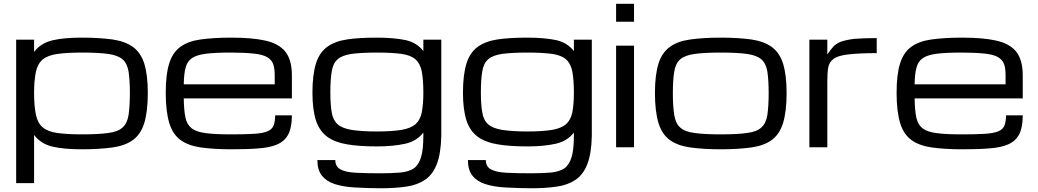

<svg xmlns="http://www.w3.org/2000/svg" viewBox="-20 -770 5427 1004"><path d="M659.2 -284.2Q659.2 -349.6 652.3 -396Q645 -438.5 621.1 -459.5Q597.2 -480.5 546.9 -487.8Q496.6 -495.1 408.7 -495.1Q329.1 -495.1 279.8 -487.8Q229.5 -480.5 204.1 -459.5Q177.7 -438 168 -396Q158.2 -350.1 158.2 -284.2Q158.2 -215.8 168 -168.5Q177.7 -125 204.1 -103.5Q231 -81.1 279.8 -74.7Q329.1 -67.4 408.7 -67.4Q496.1 -67.4 546.9 -74.7Q597.2 -81.1 621.1 -103.5Q645 -124.5 652.3 -168.5Q659.2 -216.3 659.2 -284.2ZM64.5 -562.5H158.2V-498.5Q193.8 -545.4 256.3 -559.6Q314.5 -573.2 408.7 -573.2Q498 -573.2 569.3 -563.5Q634.8 -553.7 675.3 -524.4Q716.3 -494.6 734.4 -437.5Q752.9 -377.4 752.9 -284.2Q752.9 -188 734.4 -126.5Q716.3 -67.9 675.3 -38.1Q635.7 -8.8 569.3 1Q498 10.7 408.7 10.7Q314.5 10.7 256.3 -2.9Q194.3 -16.6 158.2 -64.5V187.5H64.5Z M1506.3 -167Q1506.3 -104 1487.8 -67.9Q1468.8 -31.7 1430.2 -15.1Q1393.6 1.5 1332 5.9Q1280.3 10.7 1189.5 10.7Q1099.6 10.7 1029.8 1Q963.4 -8.8 923.8 -38.1Q883.3 -67.4 865.2 -126.5Q846.7 -188 846.7 -284.2Q846.7 -381.8 864.7 -437.5Q882.3 -495.1 922.4 -524.4Q962.4 -554.2 1027.8 -563.5Q1097.7 -573.2 1187 -573.2Q1298.8 -573.2 1365.7 -558.1Q1436.5 -543 1471.7 -500.5Q1506.3 -457 1506.3 -376V-255.4H940.9Q941.9 -192.4 949.7 -155.3Q958 -117.7 982.9 -98.6Q1007.8 -79.6 1057.6 -73.7Q1102.1 -67.4 1189.5 -67.4Q1263.7 -67.4 1309.6 -70.3Q1354.5 -73.2 1378.9 -83.5Q1402.3 -93.3 1410.6 -113.3Q1418.9 -135.3 1418.9 -167ZM1187 -495.1Q1107.4 -495.1 1059.1 -489.3Q1010.3 -483.4 984.9 -466.8Q959.5 -450.2 950.7 -416.5Q941.9 -386.2 940.9 -329.1H1416.5V-376Q1416.5 -413.1 1408.7 -434.6Q1400.9 -457 1377 -471.2Q1353.5 -484.9 1308.1 -489.7Q1255.4 -495.1 1187 -495.1Z M1972.7 214.4Q1911.1 214.4 1836.9 210.4Q1775.4 207 1731.4 192.9Q1688 179.2 1663.6 148.9Q1639.6 119.1 1639.6 66.9H1733.4Q1733.4 101.1 1760.3 115.7Q1786.6 130.4 1839.8 133.3Q1893.6 136.2 1972.7 136.2Q2022.9 136.2 2073.7 132.3Q2115.2 128.4 2142.6 111.3Q2169.4 92.8 2181.6 52.2Q2193.8 13.7 2193.8 -63.5V-76.7Q2159.2 -32.2 2100.1 -18.6Q2036.6 -4.4 1951.7 -4.4Q1856 -4.4 1795.9 -15.1Q1731.9 -25.4 1691.4 -54.7Q1650.4 -85 1632.3 -139.6Q1613.8 -197.8 1613.8 -285.2Q1613.8 -378.4 1632.3 -438.5Q1650.4 -495.6 1691.4 -525.4Q1732.4 -554.7 1795.9 -564Q1856 -573.2 1951.7 -573.2Q2036.6 -573.2 2100.1 -560.5Q2159.7 -547.4 2193.8 -502.9V-562.5H2287.6V-59.6Q2285.6 32.7 2264.2 87.9Q2243.2 142.6 2203.1 169.9Q2161.6 197.8 2105.5 205.6Q2047.4 214.4 1972.7 214.4ZM2193.8 -285.2Q2193.8 -351.1 2185.5 -397Q2176.8 -438.5 2152.3 -460Q2128.4 -481 2079.6 -488.3Q2025.9 -495.1 1951.7 -495.1Q1872.6 -495.1 1818.8 -488.3Q1769.5 -481 1745.6 -460Q1721.2 -438.5 1714.8 -397Q1707.5 -355.5 1707.5 -285.2Q1707.5 -221.7 1714.8 -181.6Q1721.2 -141.6 1745.6 -120.1Q1769 -99.1 1818.4 -90.8Q1872.1 -82.5 1951.7 -82.5Q2026.9 -82.5 2079.6 -90.8Q2127.4 -99.1 2152.3 -120.1Q2176.8 -141.6 2185.5 -181.6Q2193.8 -226.1 2193.8 -285.2Z M2759.8 214.4Q2698.2 214.4 2624 210.4Q2562.5 207 2518.6 192.9Q2475.1 179.2 2450.7 148.9Q2426.8 119.1 2426.8 66.9H2520.5Q2520.5 101.1 2547.4 115.7Q2573.7 130.4 2627 133.3Q2680.7 136.2 2759.8 136.2Q2810.1 136.2 2860.8 132.3Q2902.3 128.4 2929.7 111.3Q2956.5 92.8 2968.8 52.2Q2981 13.7 2981 -63.5V-76.7Q2946.3 -32.2 2887.2 -18.6Q2823.7 -4.4 2738.8 -4.4Q2643.1 -4.4 2583 -15.1Q2519 -25.4 2478.5 -54.7Q2437.5 -85 2419.4 -139.6Q2400.9 -197.8 2400.9 -285.2Q2400.9 -378.4 2419.4 -438.5Q2437.5 -495.6 2478.5 -525.4Q2519.5 -554.7 2583 -564Q2643.1 -573.2 2738.8 -573.2Q2823.7 -573.2 2887.2 -560.5Q2946.8 -547.4 2981 -502.9V-562.5H3074.7V-59.6Q3072.8 32.7 3051.3 87.9Q3030.3 142.6 2990.2 169.9Q2948.7 197.8 2892.6 205.6Q2834.5 214.4 2759.8 214.4ZM2981 -285.2Q2981 -351.1 2972.7 -397Q2963.9 -438.5 2939.5 -460Q2915.5 -481 2866.7 -488.3Q2813 -495.1 2738.8 -495.1Q2659.7 -495.1 2606 -488.3Q2556.6 -481 2532.7 -460Q2508.3 -438.5 2502 -397Q2494.6 -355.5 2494.6 -285.2Q2494.6 -221.7 2502 -181.6Q2508.3 -141.6 2532.7 -120.1Q2556.2 -99.1 2605.5 -90.8Q2659.2 -82.5 2738.8 -82.5Q2814 -82.5 2866.7 -90.8Q2914.6 -99.1 2939.5 -120.1Q2963.9 -141.6 2972.7 -181.6Q2981 -226.1 2981 -285.2Z M3201.7 -531.2H3295.4V0H3201.7ZM3201.7 -750H3295.4V-656.2H3201.7Z M3749 10.7Q3660.2 10.7 3588.9 1Q3522 -8.8 3482.4 -38.1Q3441.4 -67.9 3423.3 -126.5Q3404.8 -188 3404.8 -284.2Q3404.8 -377.4 3423.3 -437.5Q3441.4 -494.6 3482.4 -524.4Q3522.5 -554.2 3588.9 -563.5Q3660.2 -573.2 3749 -573.2Q3838.4 -573.2 3909.7 -563.5Q3975.1 -553.7 4015.6 -524.4Q4056.6 -494.6 4074.7 -437.5Q4093.3 -377.4 4093.3 -284.2Q4093.3 -188 4074.7 -126.5Q4056.6 -67.9 4015.6 -38.1Q3976.1 -8.8 3909.7 1Q3838.4 10.7 3749 10.7ZM3999.5 -284.2Q3999.5 -349.6 3992.7 -396Q3985.4 -438.5 3961.4 -459.5Q3937.5 -480.5 3887.2 -487.8Q3836.4 -495.1 3749 -495.1Q3661.6 -495.1 3611.3 -487.8Q3560.5 -480.5 3536.6 -459.5Q3512.7 -438.5 3505.9 -396Q3498.5 -354 3498.5 -284.2Q3498.5 -211.9 3505.9 -168.5Q3512.7 -124.5 3536.6 -103.5Q3560.5 -81.1 3611.3 -74.7Q3661.6 -67.4 3749 -67.4Q3836.4 -67.4 3887.2 -74.7Q3937.5 -81.1 3961.4 -103.5Q3985.4 -124.5 3992.7 -168.5Q3999.5 -216.3 3999.5 -284.2Z M4212.4 -562.5H4306.2V-484.9Q4320.8 -507.8 4337.9 -526.4Q4353 -543 4379.4 -552.7Q4409.2 -562.5 4448.7 -566.9Q4502 -570.8 4564.5 -570.8V-492.2Q4474.1 -492.2 4415 -485.4Q4361.3 -479 4338.9 -462.4Q4315.9 -445.3 4311 -417Q4306.2 -392.6 4306.2 -343.8V0H4212.4Z M5328.1 -167Q5328.1 -104 5309.6 -67.9Q5290.5 -31.7 5252 -15.1Q5215.3 1.5 5153.8 5.9Q5102.1 10.7 5011.2 10.7Q4921.4 10.7 4851.6 1Q4785.2 -8.8 4745.6 -38.1Q4705.1 -67.4 4687 -126.5Q4668.5 -188 4668.5 -284.2Q4668.5 -381.8 4686.5 -437.5Q4704.1 -495.1 4744.1 -524.4Q4784.2 -554.2 4849.6 -563.5Q4919.4 -573.2 5008.8 -573.2Q5120.6 -573.2 5187.5 -558.1Q5258.3 -543 5293.5 -500.5Q5328.1 -457 5328.1 -376V-255.4H4762.7Q4763.7 -192.4 4771.5 -155.3Q4779.8 -117.7 4804.7 -98.6Q4829.6 -79.6 4879.4 -73.7Q4923.8 -67.4 5011.2 -67.4Q5085.4 -67.4 5131.3 -70.3Q5176.3 -73.2 5200.7 -83.5Q5224.1 -93.3 5232.4 -113.3Q5240.7 -135.3 5240.7 -167ZM5008.8 -495.1Q4929.2 -495.1 4880.9 -489.3Q4832 -483.4 4806.6 -466.8Q4781.2 -450.2 4772.5 -416.5Q4763.7 -386.2 4762.7 -329.1H5238.3V-376Q5238.3 -413.1 5230.5 -434.6Q5222.7 -457 5198.7 -471.2Q5175.3 -484.9 5129.9 -489.7Q5077.1 -495.1 5008.8 -495.1Z"/></svg>

Font: Michroma+
Style: Regular
Weight: 400
Designer: beogot
Foundry: beogot
Version: Version